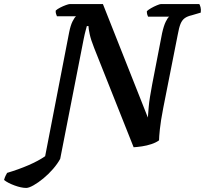

<svg xmlns="http://www.w3.org/2000/svg" viewBox="-156 -724 1008 944"><path d="M-27 200Q-51 200 -84 188Q-117 176 -136 161Q-133 149 -128.5 140Q-124 131 -121 126Q-64 109 -15.5 88Q33 67 66 44L184 -565Q191 -600 201 -619.5Q211 -639 218 -644H124Q122 -648 119.5 -656Q117 -664 118 -672Q125 -679 139.5 -686.5Q154 -694 168 -699Q182 -704 187 -704H350L571 -146Q573 -172 575 -196.5Q577 -221 581.5 -248Q586 -275 592 -308L641 -561Q649 -597 659 -617.5Q669 -638 676 -642H572Q570 -646 568 -652.5Q566 -659 566 -669Q573 -676 587 -684Q601 -692 615.5 -698Q630 -704 635 -704H824Q827 -699 830 -688.5Q833 -678 831 -662L787 -649Q765 -644 752 -634.5Q739 -625 731.5 -606.5Q724 -588 718 -554L647 -195Q634 -128 630 -88.5Q626 -49 626 -34Q611 -23 588.5 -15.5Q566 -8 542.5 -4.5Q519 -1 501 0L307 -488Q291 -528 285 -556Q279 -584 279 -596H271Q270 -591 265.5 -575.5Q261 -560 255 -530L140 57Q127 81 105 106.5Q83 132 57.5 153Q32 174 9 187Q-14 200 -27 200Z"/></svg>

Font: Texturina Medium 12pt
Style: Bold Italic
Weight: 700
Italic angle: -11°
Version: Version 1.002